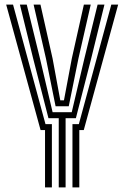

<svg xmlns="http://www.w3.org/2000/svg" viewBox="-20 -820 544 840"><path d="M237 0V-303H192L125 -564.2L67 -800H97L154.8 -564.2L210.2 -329H293.8L349.2 -564.2L407 -800H437L379 -564.2L312 -303H267V0ZM177 0V-251H157.5L7 -800H37L179 -277H207V0ZM297 0V-277H325L467 -800H497L346.5 -251H327V0ZM223.2 -355 181 -564.2 127 -800H157L210 -564.2L243.8 -381H259.8L294.2 -564.2L347 -800H377L323.2 -564.2L280.8 -355Z"/></svg>

Font: Big Shoulders Inline Text Thin Black
Style: Regular
Weight: 900
Version: Version 2.002